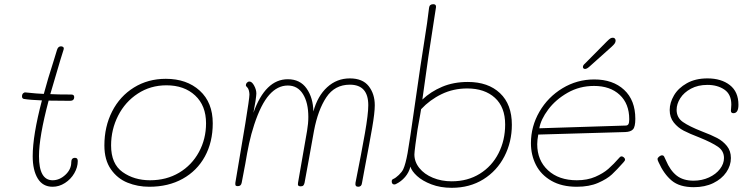

<svg xmlns="http://www.w3.org/2000/svg" viewBox="-20 -891 3594 916"><path d="M351 -123Q351 -93 334.5 -64.5Q318 -36 290 -18Q262 0 231 0Q184 0 160 -39.5Q136 -79 136 -146Q136 -245 180 -412Q125 -414 94 -419Q85 -421 85 -431Q85 -441 90.5 -446Q96 -451 102 -450Q158 -444 189 -443Q207 -511 237 -604L252 -653Q257 -670 271 -670Q278 -670 282 -666Q286 -662 283 -653L268 -605L220 -442Q253 -440 320 -440Q334 -440 334 -428Q334 -410 314 -410Q247 -410 212 -411Q166 -238 166 -146Q166 -31 231 -31Q264 -31 292 -57Q320 -83 320 -117Q320 -138 338 -138Q351 -138 351 -123Z M478 -197Q478 -287 515 -359.5Q552 -432 619 -473.5Q686 -515 771 -515Q871 -515 933 -458.5Q995 -402 995 -303Q995 -213 957.5 -144.5Q920 -76 851.5 -38Q783 0 692 0Q637 0 588.5 -19.5Q540 -39 509 -83.5Q478 -128 478 -197ZM963 -303Q963 -387 911 -435.5Q859 -484 774 -484Q698 -484 637.5 -444.5Q577 -405 543.5 -339Q510 -273 510 -197Q510 -109 565 -70Q620 -31 696 -31Q774 -31 834.5 -67Q895 -103 929 -165.5Q963 -228 963 -303Z M1768 -389Q1768 -353 1755.5 -281Q1743 -209 1719 -83L1707 -18Q1705 0 1689 0Q1673 0 1676 -19Q1705 -164 1721 -255.5Q1737 -347 1737 -389Q1737 -487 1649 -487Q1577 -487 1537 -427Q1497 -367 1478 -267Q1453 -131 1453 -128L1433 -19Q1431 -10 1427 -6Q1423 -2 1414 -2Q1406 -2 1403 -6Q1400 -10 1402 -20L1418 -112Q1434 -200 1445 -267Q1451 -302 1451 -333Q1451 -401 1425.5 -442Q1400 -483 1353 -483Q1304 -483 1264.5 -438.5Q1225 -394 1193 -297Q1178 -251 1168.5 -207Q1159 -163 1150 -108Q1148 -98 1146 -87.5Q1144 -77 1142 -66L1133 -19Q1130 -3 1115 -3Q1105 -3 1103.5 -7.5Q1102 -12 1103 -20Q1131 -183 1150.5 -302.5Q1170 -422 1170 -440Q1170 -448 1167.5 -458.5Q1165 -469 1159 -475Q1158 -476 1155.5 -478.5Q1153 -481 1153 -485Q1153 -491 1158 -496.5Q1163 -502 1170 -502Q1182 -502 1192.5 -482.5Q1203 -463 1203 -445Q1203 -437 1199 -409L1189 -353Q1246 -513 1353 -513Q1412 -513 1443 -468.5Q1474 -424 1475 -359Q1495 -433 1541 -475Q1587 -517 1649 -517Q1710 -517 1739 -480Q1768 -443 1768 -389Z M2422 -296Q2422 -214 2386.5 -145Q2351 -76 2286 -35.5Q2221 5 2135 5Q2081 5 2038 -11.5Q1995 -28 1969.5 -51.5Q1944 -75 1938 -96Q1931 -68 1912.5 -46.5Q1894 -25 1869 -13Q1865 -11 1862 -11Q1854 -11 1851 -16.5Q1848 -22 1849 -27Q1849 -34 1856 -37Q1868 -42 1883 -56.5Q1898 -71 1904 -84Q1915 -108 1924.5 -160.5Q1934 -213 1959 -390Q1973 -490 1985.5 -573Q1998 -656 2003 -686Q2020 -791 2027 -854Q2029 -871 2047 -871Q2062 -871 2060 -856Q2055 -824 2053 -811Q2023 -624 1995 -416Q2035 -454 2089.5 -477Q2144 -500 2212 -500Q2309 -500 2365.5 -446.5Q2422 -393 2422 -296ZM2390 -297Q2390 -380 2341 -424.5Q2292 -469 2209 -469Q2143 -469 2087 -442Q2031 -415 1989 -370L1985 -346L1972 -273Q1967 -241 1962 -202Q1957 -163 1957 -154Q1957 -119 1980.5 -89.5Q2004 -60 2045 -43Q2086 -26 2135 -26Q2211 -26 2269 -62Q2327 -98 2358.5 -160Q2390 -222 2390 -297Z M2513 -208Q2513 -288 2553.5 -358Q2594 -428 2663.5 -470Q2733 -512 2815 -512Q2904 -512 2957.5 -462.5Q3011 -413 3011 -324Q3011 -286 3000 -274Q2989 -262 2963 -261L2548 -249Q2543 -222 2543 -203Q2543 -126 2594.5 -78.5Q2646 -31 2732 -31Q2782 -31 2820 -47.5Q2858 -64 2882.5 -85.5Q2907 -107 2937 -141Q2941 -145 2945 -145Q2951 -145 2956.5 -140Q2962 -135 2962 -130Q2962 -124 2954 -116Q2923 -81 2899.5 -59Q2876 -37 2833.5 -18.5Q2791 0 2732 0Q2660 0 2610.5 -28.5Q2561 -57 2537 -104Q2513 -151 2513 -208ZM2965 -292Q2974 -292 2978 -298.5Q2982 -305 2982 -322Q2982 -396 2936.5 -438.5Q2891 -481 2814 -481Q2745 -481 2688 -448.5Q2631 -416 2595.5 -368.5Q2560 -321 2553 -279ZM2761 -571Q2761 -575 2763 -579Q2765 -583 2771 -588L2875 -693Q2886 -704 2891.5 -707.5Q2897 -711 2904 -711Q2910 -711 2913.5 -707Q2917 -703 2917 -697Q2917 -690 2912.5 -683.5Q2908 -677 2897 -667L2793 -574Q2780 -562 2771 -562Q2767 -562 2764 -564.5Q2761 -567 2761 -571Z M3122 -117Q3117 -127 3117 -132Q3117 -138 3124.5 -144Q3132 -150 3139 -150Q3145 -150 3148 -145Q3151 -140 3157 -126Q3177 -78 3208 -53.5Q3239 -29 3289 -29Q3329 -29 3362.5 -44.5Q3396 -60 3415 -85Q3434 -110 3434 -137Q3434 -171 3405 -191Q3376 -211 3317 -235Q3270 -253 3242 -267.5Q3214 -282 3194.5 -306.5Q3175 -331 3175 -366Q3175 -401 3195.5 -436Q3216 -471 3257 -494Q3298 -517 3355 -517Q3421 -517 3462 -485Q3503 -453 3503 -391Q3503 -351 3479 -351Q3467 -351 3467 -363Q3467 -368 3468 -375Q3469 -382 3469 -392Q3469 -441 3436 -463.5Q3403 -486 3355 -486Q3310 -486 3276.5 -468Q3243 -450 3225.5 -422.5Q3208 -395 3208 -367Q3208 -330 3238 -309Q3268 -288 3329 -264Q3374 -247 3401.5 -232.5Q3429 -218 3448 -194.5Q3467 -171 3467 -137Q3467 -101 3445 -69Q3423 -37 3383 -17.5Q3343 2 3290 2Q3222 2 3184.5 -29.5Q3147 -61 3122 -117Z"/></svg>

Font: Mali ExtraLight
Style: Italic
Weight: 275
Italic angle: -10°
Version: Version 1.000; ttfautohint (v1.6)